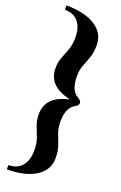

<svg xmlns="http://www.w3.org/2000/svg" viewBox="-180 -790 659 1050"><g transform="rotate(20 150.0 -265.0)"><path d="M12 212V187Q63 187 90.5 154.5Q118 122 118 64Q118 22 107 -8Q96 -38 84.5 -66.5Q73 -95 73 -131Q73 -183 104.5 -216Q136 -249 199 -263V-267Q136 -282 104.5 -315Q73 -348 73 -399Q73 -436 84.5 -464Q96 -492 107 -522Q118 -552 118 -594Q118 -652 90.5 -684.5Q63 -717 12 -717V-742Q119 -742 180.5 -702.5Q242 -663 242 -594Q242 -552 231.5 -522Q221 -492 209.5 -464Q198 -436 198 -399Q198 -356 209.5 -329Q221 -302 245 -289Q264 -278 264 -265Q264 -252 245 -241Q221 -228 209.5 -201.5Q198 -175 198 -131Q198 -95 209.5 -66.5Q221 -38 231.5 -8Q242 22 242 64Q242 133 180.5 172.5Q119 212 12 212Z"/></g></svg>

Font: Platypi Light
Style: Bold
Weight: 700
Version: Version 1.200